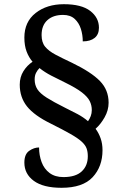

<svg xmlns="http://www.w3.org/2000/svg" viewBox="-20 -780 584 914"><path d="M273 114Q186 114 141 81Q96 48 96 -6Q96 -46 119 -62Q142 -78 166 -78Q166 -41 178 -8.5Q190 24 216 43.5Q242 63 282 63Q340 63 369 36Q398 9 398 -36Q398 -58 392 -74Q386 -90 368.5 -106Q351 -122 316 -142Q281 -162 223 -191Q143 -230 108.5 -273.5Q74 -317 74 -377Q74 -413 91.5 -441Q109 -469 135 -486Q117 -507 106.5 -535Q96 -563 96 -601Q96 -676 149.5 -718Q203 -760 284 -760Q368 -760 409.5 -728Q451 -696 451 -648Q451 -616 430.5 -599.5Q410 -583 374 -583Q374 -614 365 -642.5Q356 -671 335.5 -690Q315 -709 280 -709Q233 -709 205.5 -684Q178 -659 178 -613Q178 -578 195 -557.5Q212 -537 244 -520Q276 -503 323 -481Q414 -437 455.5 -394.5Q497 -352 497 -291Q497 -255 478 -221.5Q459 -188 435 -167Q450 -147 459 -121.5Q468 -96 468 -65Q468 13 421 63.5Q374 114 273 114ZM399 -203Q407 -214 412 -227.5Q417 -241 417 -256Q417 -279 407 -299Q397 -319 370 -340Q343 -361 290 -387Q255 -404 224 -420Q193 -436 168 -456Q158 -446 151.5 -433Q145 -420 145 -402Q145 -375 158 -355Q171 -335 202.5 -315Q234 -295 290 -267Q321 -252 349 -237Q377 -222 399 -203Z"/></svg>

Font: Noto Serif Lao Medium
Style: Regular
Weight: 500
Designer: Monotype Design Team
Foundry: Monotype Imaging Inc.
Version: Version 2.003; ttfautohint (v1.8.4.7-5d5b)